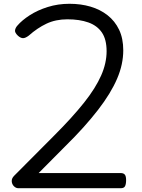

<svg xmlns="http://www.w3.org/2000/svg" viewBox="-20 -994 752 1014"><path d="M77 0Q64 0 53.5 -10.5Q43 -21 42 -36.5Q41 -52 55 -66L266 -278Q314 -326 353.5 -369.5Q393 -413 424 -452Q455 -491 477.5 -527Q500 -563 514.5 -596Q529 -629 536 -661Q543 -693 543 -723Q543 -786 518 -822.5Q493 -859 446.5 -875.5Q400 -892 336 -892Q274 -892 225.5 -869Q177 -846 132 -806Q115 -793 102.5 -792.5Q90 -792 75 -805Q57 -822 59.5 -835Q62 -848 72 -859Q96 -887 137 -913.5Q178 -940 232 -957Q286 -974 347 -974Q407 -974 458 -959Q509 -944 548 -913.5Q587 -883 609 -837Q631 -791 631 -728Q631 -692 623 -654.5Q615 -617 598.5 -578.5Q582 -540 557 -499Q532 -458 498 -414Q464 -370 421 -322Q378 -274 324 -221L184 -80H618Q632 -80 639 -72Q646 -64 646 -43Q646 -22 640.5 -11Q635 0 618 0Z"/></svg>

Font: Playwrite IT Trad
Style: Regular
Weight: 400
Designer: Veronika Burian, José Scaglione
Foundry: TypeTogether
Version: Version 1.002